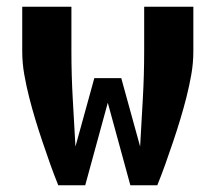

<svg xmlns="http://www.w3.org/2000/svg" viewBox="-20 -550 640 570"><path d="M153 0Q140 -32 128.5 -64.5Q117 -97 106 -129.5Q95 -162 85 -195Q75 -228 66.5 -261.5Q58 -295 52 -329Q46 -363 46 -398V-530H192V-398Q192 -327 196 -256.5Q200 -186 204 -115L260 -318H340L396 -115Q400 -186 404 -256.5Q408 -327 408 -398V-530H554V-398Q554 -363 548 -329Q542 -295 533.5 -261.5Q525 -228 515 -195Q505 -162 494 -129.5Q483 -97 471.5 -64.5Q460 -32 447 0H367L300 -245L233 0Z"/></svg>

Font: Iosevka Curly Heavy Extended
Style: Regular
Weight: 900
Width: 7
Monospace: yes
Designer: Belleve Invis
Foundry: Belleve Invis
Version: Version 11.1.0; ttfautohint (v1.8.3)